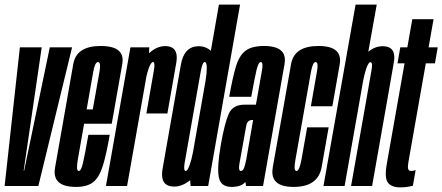

<svg xmlns="http://www.w3.org/2000/svg" viewBox="-24 -805 1914 831"><path d="M-4 0 62 -600H156.5L78.5 -66.5H80.5L191.5 -600H288L142 0Z M305 4Q243 4 222.5 -25Q208 -46 214.5 -81Q229.5 -166 253 -299.5Q279.5 -450.5 293.2 -528.2Q307 -606 412 -606Q479.5 -606 499 -575Q510 -557.5 505.5 -529.5Q492 -453 465.5 -302.5Q462.5 -285 459.5 -269.5H340Q320.5 -159 313 -115.5Q305 -69.5 314.5 -65.5Q315.5 -65 317 -65Q327 -65 335.2 -100.2Q343.5 -135.5 358.5 -221.5H451Q436 -134.5 420.5 -85.5Q405 -36.5 378.8 -16.2Q352.5 4 305 4ZM351 -331.5H377.5Q399.5 -453.5 406.5 -494Q413 -531 403.5 -535.5Q402 -536.5 400.5 -536.5Q387 -536.5 379.5 -494Q373 -456 351 -331.5Z M609.5 -314Q634.5 -457 641.5 -497Q648 -533 640 -536Q639 -536.5 638.5 -536.5Q629.5 -536.5 620 -510Q613.5 -491.5 610 -475.5L526 0H434.5L540.5 -600H622L621 -574.5Q654.5 -605.5 691 -605.5Q716 -605.5 728.5 -593Q746 -575.5 739 -533.5Q726.5 -461.5 700.5 -314Z M801 0 799 -25Q765 2.5 729.5 2.5Q704 2.5 691 -10Q671.5 -29 680 -76.5Q694 -156 719.5 -301Q745 -446.5 759 -525.8Q773 -605 836.5 -605Q866.5 -605 888.5 -585L923.5 -785H1015L877 0ZM811.5 -147.5 865.5 -454.5Q871 -487.5 871 -510Q871 -533.5 864 -536Q863.5 -536.5 862.5 -536.5Q852 -536.5 845 -496.5Q838 -456.5 810.5 -301Q783 -145 776 -105Q769.5 -69 777.5 -65.5Q778 -65 779.5 -65Q788 -65 797 -91.5Q805 -113.5 811.5 -147.5Z M1041 0 1038 -17.5Q1020.5 4 977.5 4Q930.5 4 922.8 -39.5Q915 -83 932 -180Q948 -270.5 965.5 -311.2Q983 -352 1034.5 -352H1083.5L1087.5 -373.5Q1103 -460.5 1109.5 -498.5Q1115.5 -532 1107.5 -535.5Q1106.5 -536.5 1105 -536.5Q1094.5 -536.5 1086.2 -501.8Q1078 -467 1063.5 -386H968Q982.5 -468 996.8 -516Q1011 -564 1038.2 -585Q1065.5 -606 1119 -606Q1181 -606 1200.5 -577Q1213 -558.5 1207.5 -527.5Q1194 -449 1171 -321L1114.5 0ZM1042 -116 1071.5 -285.5H1066.5Q1046 -285.5 1041.5 -259.5Q1037 -233.5 1027.5 -181Q1018.5 -130.5 1012.5 -98Q1007.5 -70 1015.5 -65.5Q1016.5 -65 1018.5 -65Q1027 -65 1032.2 -78Q1037.5 -91 1042 -116Z M1247 4Q1185 4 1165 -25Q1150.5 -45.5 1156.5 -80.5Q1171.5 -165 1195.5 -299.5Q1222 -450 1235.8 -528Q1249.5 -606 1354.5 -606Q1420 -606 1439.5 -575.5Q1451.5 -557 1446.5 -527.5Q1432.5 -449 1414.5 -345H1321.5Q1340 -450.5 1347.5 -493.5Q1354.5 -531 1345 -535.5Q1344 -536.5 1342.5 -536.5Q1329.5 -536.5 1321.8 -493.5Q1314 -450.5 1287.5 -299.5Q1264 -166 1255 -115.5Q1246.5 -70 1256.5 -65.5Q1257.5 -65 1259 -65Q1272 -65 1281 -115.5Q1290 -166 1305.5 -254H1398.5Q1383.5 -168.5 1368.2 -82.2Q1353 4 1247 4Z M1376 0 1515 -785H1606.5L1570 -581Q1599 -605 1632.5 -605Q1658.5 -605 1671 -592Q1687.5 -574.5 1680.5 -534.5Q1668.5 -464 1651.5 -368.5L1586.5 0H1495.5L1561 -370Q1578.5 -468.5 1584 -502Q1589.5 -531.5 1582 -535Q1581 -536 1579.5 -536Q1571 -536 1561.5 -509.5Q1554.5 -488 1548.5 -459.5L1467.5 0Z M1708 6Q1671.5 6 1655.2 -14.2Q1639 -34.5 1650.5 -98L1727 -531H1696.5L1708.5 -600H1739L1760.5 -722H1852.5L1831 -600H1870.5L1858.5 -531H1819L1746 -117Q1739.5 -82.5 1742.5 -73.8Q1745.5 -65 1755.5 -65Q1767 -65 1775 -69.5L1763 -1Q1735.5 6 1708 6Z"/></svg>

Font: Anybody UltraCondensed Medium
Style: Italic
Weight: 500
Width: 1
Italic angle: -10°
Designer: Tyler Finck
Foundry: Etcetera Type Company
Version: Version 1.010; ttfautohint (v1.8.3) -l 8 -r 50 -G 200 -x 14 